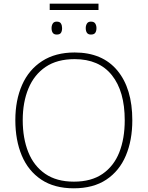

<svg xmlns="http://www.w3.org/2000/svg" viewBox="-20 -1009 799 1039"><path d="M513 -989V-955H249V-989ZM287 -892Q304 -892 310 -881.5Q316 -871 316 -857Q316 -841 310 -831.5Q304 -822 287 -822Q272 -822 265.5 -831.5Q259 -841 259 -857Q259 -871 265.5 -881.5Q272 -892 287 -892ZM472 -892Q489 -892 495.5 -881.5Q502 -871 502 -857Q502 -841 495.5 -831.5Q489 -822 472 -822Q457 -822 450.5 -831.5Q444 -841 444 -857Q444 -871 450.5 -881.5Q457 -892 472 -892ZM696 -358Q696 -250 661 -167Q626 -84 555.5 -37Q485 10 379 10Q274 10 203.5 -37Q133 -84 98 -167Q63 -250 63 -359Q63 -467 99.5 -549.5Q136 -632 208 -678.5Q280 -725 384 -725Q534 -725 615 -627.5Q696 -530 696 -358ZM103 -359Q103 -261 133 -186Q163 -111 224.5 -68.5Q286 -26 380 -26Q474 -26 535 -68Q596 -110 625.5 -184.5Q655 -259 655 -358Q655 -515 585.5 -602Q516 -689 384 -689Q289 -689 227 -647Q165 -605 134 -530.5Q103 -456 103 -359Z"/></svg>

Font: Noto Sans ExtraLight
Style: Regular
Weight: 200
Designer: Monotype Design Team
Foundry: Monotype Imaging Inc.
Version: Version 2.007